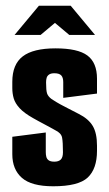

<svg xmlns="http://www.w3.org/2000/svg" viewBox="-20 -645 382 671"><path d="M166 6Q90 6 56.5 -23.5Q23 -53 23 -106V-167L140 -182V-113Q140 -104 142 -96.5Q144 -89 150.5 -84.5Q157 -80 170 -80Q185 -80 192.5 -87.5Q200 -95 200 -113Q200 -148 197 -164Q194 -180 173 -190Q165 -195 155 -200Q145 -205 134.5 -211Q124 -217 114 -222Q104 -227 96 -232Q64 -250 48.5 -267Q33 -284 28 -301Q23 -318 23 -337V-359Q23 -420 59.5 -448Q96 -476 174 -476Q252 -476 285.5 -451Q319 -426 319 -370V-318L201 -303V-358Q201 -374 194 -381.5Q187 -389 170 -389Q158 -389 151.5 -384.5Q145 -380 143 -373Q141 -366 141 -357Q141 -329 144.5 -318.5Q148 -308 160 -299Q166 -295 177.5 -288Q189 -281 208.5 -271Q228 -261 255 -247Q289 -230 304 -205Q319 -180 319 -136V-118Q319 -55 286.5 -24.5Q254 6 166 6ZM31 -523 116 -625H227L312 -523H222L172 -565L122 -523Z"/></svg>

Font: Smooch Sans Thin ExtraBold
Style: Regular
Weight: 800
Version: Version 1.010